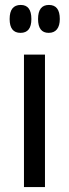

<svg xmlns="http://www.w3.org/2000/svg" viewBox="-20 -757 281 777"><path d="M63 -624Q19 -624 19 -680Q19 -737 64 -737Q107 -737 107 -680Q107 -624 63 -624ZM177 -624Q134 -624 134 -680Q134 -737 178 -737Q222 -737 222 -680Q222 -653 210.5 -638.5Q199 -624 177 -624ZM77 0V-536H162V0Z"/></svg>

Font: Noto Sans SemiCondensed
Style: Regular
Weight: 400
Width: 4
Designer: Monotype Design Team
Foundry: Monotype Imaging Inc.
Version: Version 2.013; ttfautohint (v1.8.4.7-5d5b)